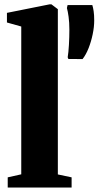

<svg xmlns="http://www.w3.org/2000/svg" viewBox="-20 -838 441 858"><path d="M75 -59V-719.5L11 -737.5V-780.5L201 -818.5H210L238.5 -797V-58.5L300 -45.5V0H14.5V-45.5ZM349 -574 285.5 -574.5 282.5 -582Q286 -603 288 -637Q290 -671 290 -705.5Q290 -738 286.5 -763.2Q283 -788.5 279 -802L282 -815.5H392.5Q396 -804.5 398.5 -788Q401 -771.5 401 -746Q401 -717.5 394.2 -685Q387.5 -652.5 376 -623.2Q364.5 -594 349 -574Z"/></svg>

Font: Merriweather 72pt Black
Style: Regular
Weight: 900
Version: Version 2.100